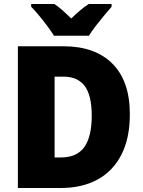

<svg xmlns="http://www.w3.org/2000/svg" viewBox="-20 -998 720 967"><path d="M634 -423Q634 -301 591 -218Q548 -135 470 -93Q392 -51 284 -51H70V-765H299Q459 -765 546.5 -677Q634 -589 634 -423ZM442 -416Q442 -518 406.5 -565Q371 -612 299 -612H255V-205H287Q367 -205 404.5 -257Q442 -309 442 -416ZM252 -818Q239 -839 218.5 -866.5Q198 -894 176 -920.5Q154 -947 137 -964V-978H254Q276 -963 295.5 -945.5Q315 -928 339 -905Q363 -928 384 -946Q405 -964 427 -978H542V-964Q526 -946 504.5 -920Q483 -894 462 -867Q441 -840 428 -818Z"/></svg>

Font: Noto Sans Tamil UI SemiCondensed Black
Style: Regular
Weight: 900
Width: 4
Designer: Jelle Bosma - Monotype Design Team
Foundry: Monotype Imaging Inc.
Version: Version 2.004; ttfautohint (v1.8.4.7-5d5b)